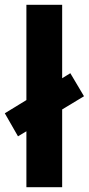

<svg xmlns="http://www.w3.org/2000/svg" viewBox="-32 -780 370 800"><path d="M78 0V-233L43 -212L-12 -308L78 -363V-760H227V-454L261 -475L318 -379L227 -324V0Z"/></svg>

Font: Noto Sans New Tai Lue
Style: Regular
Weight: 400
Designer: Monotype Design Team
Foundry: Monotype Imaging Inc.
Version: Version 2.003